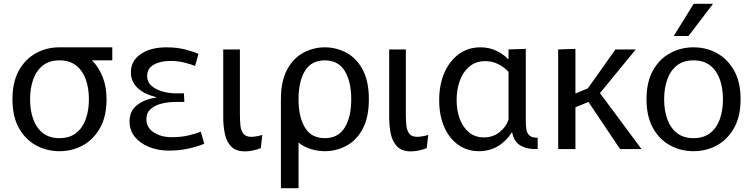

<svg xmlns="http://www.w3.org/2000/svg" viewBox="-20 -778 3923 1002"><path d="M290 11Q223 11 167 -20Q111 -51 78 -111Q45 -171 45 -260Q45 -349 78 -409Q111 -469 167 -500Q223 -531 290 -531H291H566V-463H459L461 -462Q495 -428 515.5 -377Q536 -326 536 -260Q536 -171 502.5 -111Q469 -51 413.5 -20Q358 11 290 11ZM290 -57Q343 -57 377 -83.5Q411 -110 427.5 -156Q444 -202 444 -260Q444 -318 427.5 -364Q411 -410 377 -436.5Q343 -463 290 -463Q238 -463 204 -436.5Q170 -410 153.5 -364Q137 -318 137 -260Q137 -202 153.5 -156Q170 -110 204 -83.5Q238 -57 290 -57Z M862 8Q805 8 758 -11Q711 -30 683.5 -64Q656 -98 656 -144Q656 -200 696.5 -230.5Q737 -261 796 -269V-271Q731 -287 697 -320Q663 -353 663 -401Q663 -460 714 -495.5Q765 -531 850 -531Q901 -531 943.5 -520.5Q986 -510 1016 -497L998 -434Q973 -444 940 -452Q907 -460 871 -460Q817 -460 782.5 -440.5Q748 -421 748 -382Q748 -349 772 -329Q796 -309 830 -300Q864 -291 896 -291H940L942 -246H894Q861 -246 826 -238Q791 -230 767.5 -210Q744 -190 744 -157Q744 -112 782.5 -87Q821 -62 877 -62Q923 -62 962.5 -71Q1002 -80 1028 -91L1046 -28Q1017 -15 967.5 -3.5Q918 8 862 8Z M1341 -5Q1318 4 1296.5 8Q1275 12 1259 12Q1211 12 1186.5 -13.5Q1162 -39 1153.5 -79.5Q1145 -120 1145 -167V-520H1232V-185Q1232 -153 1234.5 -125.5Q1237 -98 1249.5 -81Q1262 -64 1291 -64Q1302 -64 1318 -66.5Q1334 -69 1349 -74Z M1446 204V-260Q1446 -355 1478.5 -415Q1511 -475 1563.5 -503Q1616 -531 1675 -531Q1735 -531 1787.5 -503Q1840 -475 1872.5 -415Q1905 -355 1905 -260Q1905 -165 1872.5 -105Q1840 -45 1787.5 -17Q1735 11 1675 11Q1638 11 1602.5 0Q1567 -11 1538 -34V204ZM1675 -57Q1745 -57 1779 -112Q1813 -167 1813 -260Q1813 -353 1779 -408Q1745 -463 1675 -463Q1605 -463 1571.5 -408Q1538 -353 1538 -260Q1538 -167 1571.5 -112Q1605 -57 1675 -57Z M2207 -5Q2184 4 2162.5 8Q2141 12 2125 12Q2077 12 2052.5 -13.5Q2028 -39 2019.5 -79.5Q2011 -120 2011 -167V-520H2098V-185Q2098 -153 2100.5 -125.5Q2103 -98 2115.5 -81Q2128 -64 2157 -64Q2168 -64 2184 -66.5Q2200 -69 2215 -74Z M2479 11Q2418 11 2371 -22.5Q2324 -56 2298 -116Q2272 -176 2272 -255Q2272 -336 2299 -398Q2326 -460 2374.5 -495.5Q2423 -531 2487 -531Q2534 -531 2571.5 -512.5Q2609 -494 2632 -469H2634V-520L2724 -523V-146Q2724 -123 2727 -103Q2730 -83 2743 -71Q2756 -59 2786 -59V0Q2732 2 2697 -18Q2662 -38 2653 -87H2651Q2621 -40 2577.5 -14.5Q2534 11 2479 11ZM2505 -61Q2554 -61 2588.5 -89.5Q2623 -118 2634 -154V-403Q2612 -427 2580.5 -443Q2549 -459 2513 -459Q2464 -459 2430.5 -431.5Q2397 -404 2380 -357.5Q2363 -311 2363 -256Q2363 -200 2380 -156Q2397 -112 2428.5 -86.5Q2460 -61 2505 -61Z M2893 -520 2983 -523V-290L3048 -317L3192 -520H3298L3111 -292L3328 0H3216L3051 -246L2983 -218V0H2893Z M3599 11Q3532 11 3476 -20Q3420 -51 3387 -111Q3354 -171 3354 -260Q3354 -349 3387 -409Q3420 -469 3476 -500Q3532 -531 3599 -531Q3667 -531 3722.5 -500Q3778 -469 3811.5 -409Q3845 -349 3845 -260Q3845 -171 3811.5 -111Q3778 -51 3722.5 -20Q3667 11 3599 11ZM3599 -57Q3652 -57 3686 -83.5Q3720 -110 3736.5 -156Q3753 -202 3753 -260Q3753 -318 3736.5 -364Q3720 -410 3686 -436.5Q3652 -463 3599 -463Q3547 -463 3513 -436.5Q3479 -410 3462.5 -364Q3446 -318 3446 -260Q3446 -202 3462.5 -156Q3479 -110 3513 -83.5Q3547 -57 3599 -57ZM3496 -590 3600 -758H3701L3573 -590Z"/></svg>

Font: Murecho
Style: Regular
Weight: 400
Designer: Neil Summerour
Foundry: Positype
Version: Version 1.010; ttfautohint (v1.8.3)